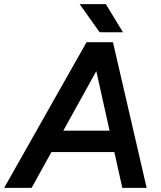

<svg xmlns="http://www.w3.org/2000/svg" viewBox="-53 -903 776 923"><path d="M-33 0 363 -700H487L99 0ZM535 0 379 -700H490L652 0ZM128 -172 145 -275H564L547 -172ZM426 -748 330 -883H456L538 -748Z"/></svg>

Font: Figtree SemiBold
Style: Italic
Weight: 600
Italic angle: -9.5°
Foundry: Erik Kennedy
Version: Version 2.001;gftools[0.9.30]